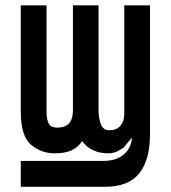

<svg xmlns="http://www.w3.org/2000/svg" viewBox="-20 -570 640 720"><path d="M58 33.5H367Q415 33.5 443.2 10.2Q471.5 -13 475 -54.5Q444.5 -17.5 443.5 -16.5Q442.5 -15.5 425.2 -5.2Q408 5 384.5 5Q354 5 329 -6.8Q304 -18.5 288 -41Q273.5 -18 248.8 -6.5Q224 5 184 5Q135 5 96.5 -27.2Q58 -59.5 58 -150V-550H154.5V-151Q154.5 -124.5 162.2 -108Q170 -91.5 195 -91.5Q225 -91.5 239.2 -107.8Q253.5 -124 253.5 -156V-550H349.5V-154Q349.5 -128 358 -104.8Q366.5 -81.5 390 -81.5Q417.5 -81.5 431.8 -98.8Q446 -116 446 -142V-550H542.5V-67Q542.5 30 502.2 80.2Q462 130.5 373 130.5H58Z"/></svg>

Font: JuliaMono Medium
Style: Regular
Weight: 500
Monospace: yes
Designer: cormullion
Foundry: corm
Version: Version 0.054; ttfautohint (v1.8.4)